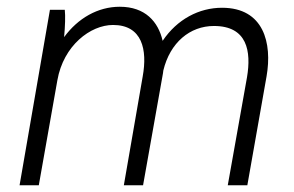

<svg xmlns="http://www.w3.org/2000/svg" viewBox="-20 -549 871 569"><path d="M38 0H95L150 -311C168 -414 248 -475 315 -475C402 -475 417 -401 403 -323L347 0H404L463 -332L464 -340C484 -423 543 -472 614 -472C713 -472 725 -397 712 -320L655 0H713L770 -323C787 -421 762 -526 638 -526C570 -526 505 -492 462 -428C449 -485 410 -529 335 -529C270 -529 211 -495 170 -439C173 -472 174 -501 172 -520H128Z"/></svg>

Font: Fixel Text 20240404 Light
Style: Italic
Weight: 300
Width: 4
Italic angle: -10°
Designer: AlfaBravo + MacPaw
Foundry: Kyrylo Tkachov, Marchela Mozhyna, Serhii Makarenko, Maria Weinstein, Zakhar Kryvoshyya
Version: Version 1.211;Glyphs 3.2 (3225)